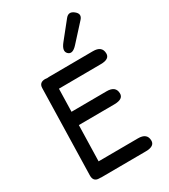

<svg xmlns="http://www.w3.org/2000/svg" viewBox="-248 -1144 1121 1277"><g transform="rotate(-30 312.5 -505.5)"><path d="M537.1 -1017.6Q573.7 -988.8 543.9 -956.1L428.2 -829.1Q385.7 -782.2 357.9 -809.6Q331.5 -835.4 371.6 -885.3L473.1 -1012.2Q501 -1046.9 537.1 -1017.6ZM171.9 -732.9 510.7 -734.9Q579.6 -735.4 581.1 -678.7Q582.5 -633.8 513.7 -633.8Q352.1 -632.8 190.9 -631.8L186.5 -457L456.5 -458.5Q525.4 -459 526.9 -402.8Q528.3 -358.4 459.5 -357.4L184.6 -356L177.7 -81.5L480.5 -83Q549.3 -83.5 550.8 -27.3Q552.2 17.6 483.4 18.1L141.6 20Q135.7 20 130.9 19Q127 19 123 19Q79.1 18.1 80.6 -30.8L96.7 -691.4Q97.7 -732.9 142.6 -733.4Q152.8 -733.4 160.6 -731.9Q166 -732.9 171.9 -732.9Z"/></g></svg>

Font: Comic Relief
Style: Regular
Weight: 400
Designer: Jeff Davis
Foundry: Loudifier
Version: Version 1.0